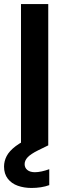

<svg xmlns="http://www.w3.org/2000/svg" viewBox="-36 -720 327 951"><path d="M68 0V-700H203V0ZM120 211Q83 211 52 200Q21 189 2.5 165Q-16 141 -16 105Q-16 78 -3 53Q10 28 41.5 4Q73 -20 128 -43L173 -63L203 0L152 25Q116 43 101 59Q86 75 86 93Q86 111 99.5 122Q113 133 137 133Q152 133 170.5 129Q189 125 208 118V197Q189 204 166.5 207.5Q144 211 120 211Z"/></svg>

Font: DM Sans 17pt
Style: Bold
Weight: 700
Version: Version 4.004;gftools[0.9.30]